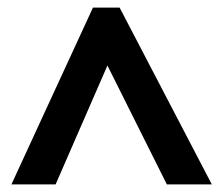

<svg xmlns="http://www.w3.org/2000/svg" viewBox="-20 -738 583 504"><path d="M10 -254 224 -718H294L536 -254H418L262 -566L126 -254Z"/></svg>

Font: Noto Sans Cherokee
Style: Regular
Weight: 400
Designer: Monotype Design Team
Foundry: Monotype Imaging Inc.
Version: Version 2.001